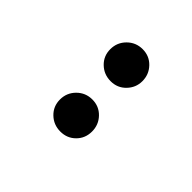

<svg xmlns="http://www.w3.org/2000/svg" viewBox="-4 -787 402 402"><g transform="rotate(-45 196.5 -586.5)"><path d="M104.5 -552.5Q91 -566 91 -586Q91 -606 104.5 -620Q118 -634 138 -634Q158 -634 172 -620Q186 -606 186 -586Q186 -566 172 -552.5Q158 -539 138 -539Q118 -539 104.5 -552.5ZM287 -539Q268 -539 254 -552.5Q240 -566 240 -586Q240 -606 253.5 -620Q267 -634 287 -634Q307 -634 321 -620Q335 -606 335 -586Q335 -566 321 -552.5Q307 -539 287 -539Z"/></g></svg>

Font: Sofia
Style: Regular
Weight: 400
Designer: Paula Nazal and Daniel Hernndez
Foundry: Paula Nazal, Daniel Hernndez
Version: Version 1.001